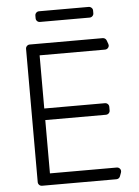

<svg xmlns="http://www.w3.org/2000/svg" viewBox="-59 -939 712 985"><g transform="rotate(-5 296.5 -446.5)"><path d="M96.6 -20.6V-706.7Q96.6 -715.2 102.6 -721.2Q108.7 -727.3 117.2 -727.3H492.9Q499.6 -727.3 505 -723.5Q510.3 -719.8 512.4 -713.8L519.2 -695.3Q520.6 -690.3 520.6 -688.2Q520.6 -679.7 514.6 -673.7Q508.5 -667.6 499.6 -667.6H163V-393.8H475.1Q484 -393.8 490.1 -387.8Q496.1 -381.7 496.1 -373.2V-354.8Q496.1 -346.2 490.1 -340.2Q484 -334.2 475.1 -334.2H163V-59.7H506.7Q515.6 -59.7 521.7 -53.6Q527.7 -47.6 527.7 -39.1Q527.7 -36.9 526.3 -32L519.5 -13.5Q517.4 -7.5 512.1 -3.7Q506.7 0 500 0H117.2Q108.7 0 102.6 -6Q96.6 -12.1 96.6 -20.6ZM159.1 -872.5Q159.1 -881 165.1 -887.1Q171.2 -893.1 179.7 -893.1H435.4Q443.9 -893.1 450.1 -887.1Q456.3 -881 456.3 -872.5V-858.7Q456.3 -850.1 450.1 -844.1Q443.9 -838.1 435.4 -838.1H179.7Q171.2 -838.1 165.1 -844.1Q159.1 -850.1 159.1 -858.7Z"/></g></svg>

Font: DeltaSans Light
Style: Regular
Weight: 300
Designer: Rasmus Andersson
Foundry: rsms
Version: Version 3.012